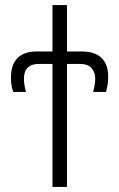

<svg xmlns="http://www.w3.org/2000/svg" viewBox="-20 -734 467 754"><path d="M186 0H243V-483H293Q325 -483 339.5 -466.5Q354 -450 354 -426Q354 -411 351 -396Q348 -381 346 -373H396Q400 -384 402.5 -401Q405 -418 405 -431Q405 -532 299 -532H243V-714H186V-532H126Q23 -532 23 -428Q23 -398 32 -373H82Q80 -380 77 -394.5Q74 -409 74 -425Q74 -483 133 -483H186Z"/></svg>

Font: Noto Sans UI SemiCondensed Light
Style: Regular
Weight: 300
Width: 4
Designer: Monotype Design Team
Foundry: Monotype Imaging Inc.
Version: Version 1.901